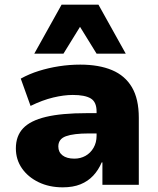

<svg xmlns="http://www.w3.org/2000/svg" viewBox="-20 -792 677 823"><path d="M249 11Q191 11 145.5 -11Q100 -33 74 -70.5Q48 -108 48 -156Q48 -209 79 -242Q110 -275 177 -291Q244 -307 352 -307H416V-220H361Q328 -220 303.5 -217Q279 -214 262.5 -208Q246 -202 238 -191Q230 -180 230 -164Q230 -140 248 -126Q266 -112 299 -112Q325 -112 346.5 -124Q368 -136 381 -158.5Q394 -181 394 -210V-314Q394 -355 369 -370Q344 -385 292 -385Q254 -385 208 -374Q162 -363 111 -338L69 -455Q105 -475 146.5 -488Q188 -501 233 -508Q278 -515 324 -515Q404 -515 460 -491.5Q516 -468 545.5 -418Q575 -368 575 -287V0H419V-96H416Q402 -63 379.5 -39Q357 -15 325 -2Q293 11 249 11ZM127 -562 244 -772H402L519 -562H394L323 -677L252 -562Z"/></svg>

Font: Nunito Sans 8pt Black
Style: Regular
Weight: 900
Version: Version 3.101;gftools[0.9.27]